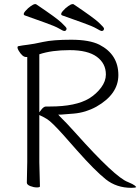

<svg xmlns="http://www.w3.org/2000/svg" viewBox="-20 -895 675 923"><path d="M111 -621H105Q88 -621 70 -651Q64 -661 64 -666.5Q64 -672 68 -673Q88 -677 114 -680Q140 -683 187.5 -693.5Q235 -704 322.5 -704Q410 -704 458 -680Q549 -633 549 -534Q549 -442 443 -382Q392 -354 335.5 -349Q279 -344 272 -344H260L268 -335Q299 -305 342 -257Q534 -42 595 -20Q621 -9 628 -3Q635 3 635 4Q632 8 612 8Q540 8 488.5 -33Q437 -74 351 -171L283 -248Q228 -309 207 -322Q186 -335 169 -342V-115L172 1Q172 6 157 6Q142 6 125.5 -0.5Q109 -7 109 -17L111 -116ZM489 -537Q489 -590 445.5 -622Q402 -654 315 -654Q228 -654 169 -634V-355L178 -367Q190 -383 201 -383H221Q344 -383 409 -422Q444 -444 466.5 -474.5Q489 -505 489 -537ZM480 -758Q480 -746 468 -746Q464 -746 444.5 -757.5Q425 -769 377 -786Q329 -803 279 -821Q268 -826 281.5 -841.5Q295 -857 308.5 -866Q322 -875 326 -875H333Q430 -810 455 -786.5Q480 -763 480 -758ZM279 -821ZM300 -758Q300 -746 288 -746Q284 -746 264.5 -757.5Q245 -769 197 -786Q149 -803 99 -821Q88 -826 101.5 -841.5Q115 -857 128.5 -866Q142 -875 146 -875H153Q250 -810 275 -786.5Q300 -763 300 -758ZM99 -821Z"/></svg>

Font: LXGW WenKai Lite Light
Style: Regular
Weight: 300
Designer: LXGW / Fontworks Inc.
Foundry: LXGW / Fontworks Inc.
Version: Version 1.511; March 25, 2025